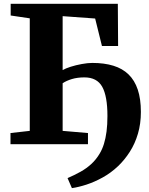

<svg xmlns="http://www.w3.org/2000/svg" viewBox="-20 -763 790 1016"><path d="M360.5 232.5 337.5 179.5Q374.5 163.5 406.2 145.8Q438 128 463.2 104.8Q488.5 81.5 507 50.5Q521 27.5 530 -1.5Q539 -30.5 543.8 -67Q548.5 -103.5 548.5 -149Q548.5 -254.5 520.8 -304Q493 -353.5 426.5 -353.5Q390 -353.5 360.8 -344.8Q331.5 -336 311.5 -322.5V-70.5L445.5 -59V0H35.5V-59L137.5 -70.5V-666L36.5 -681V-743H603.5L605 -519.5H519.5L483.5 -665L311.5 -677.5V-392Q326.5 -401 354 -409.8Q381.5 -418.5 412.8 -424.2Q444 -430 468.5 -430Q532 -430 580 -415.2Q628 -400.5 660.2 -369.2Q692.5 -338 709 -288.8Q725.5 -239.5 725.5 -170.5Q725.5 -108.5 710 -55.8Q694.5 -3 667.2 39.8Q640 82.5 605 116Q567 152 523.5 176Q480 200 437.8 213.8Q395.5 227.5 360.5 232.5Z"/></svg>

Font: Merriweather 36pt Black
Style: Regular
Weight: 900
Version: Version 2.100